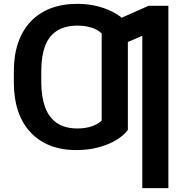

<svg xmlns="http://www.w3.org/2000/svg" viewBox="-20 -757 949 981"><path d="M633.3 -413.6V-92.8Q612.3 -64.5 573.7 -41.3Q535.2 -18.1 483.2 -4.2Q431.2 9.8 369.6 9.8Q294.4 9.8 235.4 -13.7Q176.3 -37.1 135 -81.8Q93.8 -126.5 72.3 -189.9Q50.8 -253.4 50.8 -333.5V-385.7L190.9 -387.7V-333.5Q191.4 -261.7 210.4 -209.5Q229.5 -157.2 270.3 -128.9Q311 -100.6 376 -100.6Q416.5 -100.6 448.7 -111.6Q481 -122.6 499.5 -140.6V-413.6ZM633.3 -634.8V-319.8L499.5 -318.8V-585.9Q480 -606 447 -616Q414.1 -626 377.4 -626Q311 -626 270 -599.1Q229 -572.3 210 -520.8Q190.9 -469.2 190.9 -394V-339.8L50.8 -340.3V-394Q50.8 -475.1 72.8 -538.8Q94.7 -602.5 136.5 -646.7Q178.2 -690.9 238.3 -714.1Q298.3 -737.3 375 -737.3Q435.1 -737.3 486.1 -723.1Q537.1 -709 575 -685.5Q612.8 -662.1 633.3 -634.8ZM840.3 -727.5V204.1H707V-574.2L563.5 -512.2V-649.4L739.3 -727.5Z"/></svg>

Font: V-Inter
Style: SemiBold-600
Weight: 600
Designer: Rasmus Andersson
Foundry: rsms
Version: Version 4.000;git-4146feb